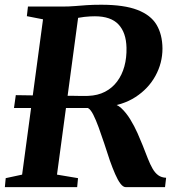

<svg xmlns="http://www.w3.org/2000/svg" viewBox="-25 -770 732 790"><path d="M-5 0 -1.5 -37 66 -51.5 152 -690.5 85.5 -703.5 90 -743H230Q259 -743 282.8 -745Q306.5 -747 332.2 -748.8Q358 -750.5 391.5 -750.5Q485.5 -750.5 540.5 -729.2Q595.5 -708 619.2 -668Q643 -628 643.5 -570.5Q643.5 -510.5 614.5 -457.8Q585.5 -405 532.2 -370.5Q479 -336 405 -330L432 -343Q454 -343.5 474 -325Q494 -306.5 511 -278.8Q528 -251 540.8 -222.2Q553.5 -193.5 562 -172Q574 -141.5 583.5 -117.2Q593 -93 603 -75.8Q613 -58.5 626 -49Q639 -39.5 658.5 -38.5L654 0H492.5Q481.5 0 470.5 -14.5Q459.5 -29 448.8 -53.8Q438 -78.5 427 -109.5Q415.5 -144.5 403.8 -180Q392 -215.5 380.8 -246.2Q369.5 -277 358.8 -298.2Q348 -319.5 337 -325.5Q331.5 -325.5 320.8 -325.5Q310 -325.5 290 -325.5Q270 -325.5 237 -325.5Q204 -325.5 153.8 -325.5Q103.5 -325.5 32.5 -325.5L40 -378.5Q100 -377.5 144.5 -377Q189 -376.5 220.8 -376.2Q252.5 -376 273.8 -375.8Q295 -375.5 308 -375.2Q321 -375 327.8 -375.2Q334.5 -375.5 338 -375.5Q377.5 -377 407.2 -392.5Q437 -408 457 -434.8Q477 -461.5 486.8 -497Q496.5 -532.5 495.5 -574Q494 -636 462.5 -669.5Q431 -703 365.5 -703Q357.5 -703 346 -702.5Q334.5 -702 322 -700.5Q309.5 -699 297.8 -696.8Q286 -694.5 278 -690.5L300 -723.5L209.5 -51.5L296 -37L292.5 0Z"/></svg>

Font: Merriweather 60pt
Style: Bold Italic
Weight: 700
Italic angle: -7.8°
Version: Version 2.101